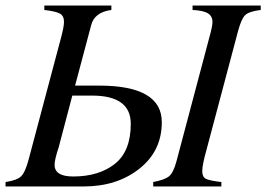

<svg xmlns="http://www.w3.org/2000/svg" viewBox="-48 -673 961 693"><path d="M893 -653V-637Q851 -632 837 -618.5Q823 -605 811 -560L697 -131Q682 -78 682 -55Q682 -35 694.5 -28Q707 -21 751 -16V0H505V-16Q547 -24 562.5 -37Q578 -50 589 -91L706 -532Q719 -578 719 -594Q719 -614 703 -624.5Q687 -635 647 -637V-653ZM223 -364H310Q536 -364 536 -232Q536 -128 455 -64Q374 0 254 0H-28V-16Q13 -22 28 -36.5Q43 -51 55 -96L171 -532Q183 -576 183 -594Q183 -615 169 -623.5Q155 -632 112 -637V-653H354V-637Q293 -629 281 -582ZM213 -328 164 -142Q149 -97 149 -78Q149 -36 216 -36Q309 -36 366.5 -81.5Q424 -127 424 -226Q424 -328 284 -328Z"/></svg>

Font: STIX MathJax Alphabets
Style: Italic
Weight: 400
Italic angle: -16.33°
Designer: MicroPress Inc., with final additions and corrections provided by Coen Hoffman, Elsevier (retired)
Version: Version 1.1.1